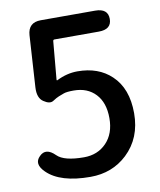

<svg xmlns="http://www.w3.org/2000/svg" viewBox="-84 -804 738 884"><g transform="rotate(-10 285.0 -362.0)"><path d="M268 13Q127 13 65 -48Q22 -90 55 -122Q87 -155 129 -113Q161 -81 254 -81Q318 -81 359 -123.5Q400 -166 400 -238.5Q400 -311 362 -351.5Q324 -392 260 -392Q227 -392 213.5 -387Q200 -382 188.5 -377.5Q177 -373 159.5 -361.5Q142 -350 114 -369Q86 -387 89 -437L104 -678Q108 -737 167 -737H421Q481 -737 481 -688Q481 -639 421 -639H214Q208 -639 207 -633L191 -455Q191 -450 195 -452Q243 -476 292 -476Q390 -476 450 -419Q516 -357 516 -241Q516 -125 440 -53Q370 13 268 13Z"/></g></svg>

Font: Resource Han Rounded TW Medium
Style: Regular
Weight: 500
Designer: Cyano Hao (round all glyphs); Ryoko NISHIZUKA 西塚涼子 (kana, bopomofo & ideographs); Paul D. Hunt (Latin, Greek & Cyrillic)
Foundry: Cyano Hao
Version: 0.990